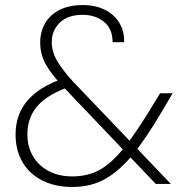

<svg xmlns="http://www.w3.org/2000/svg" viewBox="-20 -732 734 764"><path d="M600 0 234 -384Q186 -434 163 -474.5Q140 -515 140 -563Q140 -607 160.5 -641Q181 -675 219 -693.5Q257 -712 309 -712Q358 -712 395.5 -694Q433 -676 454 -642.5Q475 -609 474 -564H428Q428 -618 393.5 -645.5Q359 -673 309 -673Q250 -673 218 -642Q186 -611 186 -564Q186 -526 207.5 -489.5Q229 -453 270 -408L660 0ZM268 12Q200 12 149 -13.5Q98 -39 70 -86Q42 -133 42 -196Q42 -248 61.5 -289Q81 -330 121 -362Q161 -394 221 -416L239 -422L269 -393L238 -380Q161 -350 125 -305.5Q89 -261 89 -197Q89 -148 111.5 -110Q134 -72 174.5 -51Q215 -30 268 -30Q333 -30 382.5 -59.5Q432 -89 483 -156Q505 -184 528.5 -219.5Q552 -255 578 -297L617 -361H667L615 -273Q588 -228 563 -191Q538 -154 514 -123Q458 -54 400.5 -21Q343 12 268 12Z"/></svg>

Font: DM Sans 18pt ExtraLight
Style: Regular
Weight: 250
Designer: Colophon Foundry, Jonny Pinhorn
Foundry: Colophon Foundry
Version: Version 4.004;gftools[0.9.30]